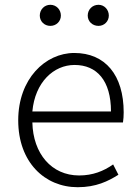

<svg xmlns="http://www.w3.org/2000/svg" viewBox="-20 -768 578 801"><path d="M304 13C381 13 431 -12 474 -39L452 -82C412 -54 367 -36 310 -36C195 -36 118 -127 115 -257H493C495 -270 496 -284 496 -299C496 -455 419 -547 290 -547C169 -547 56 -439 56 -266C56 -91 167 13 304 13ZM115 -303C126 -425 204 -497 291 -497C384 -497 443 -432 443 -303ZM190 -660C215 -660 234 -679 234 -703C234 -728 215 -748 190 -748C165 -748 146 -728 146 -703C146 -679 165 -660 190 -660ZM391 -660C415 -660 434 -679 434 -703C434 -728 415 -748 391 -748C365 -748 346 -728 346 -703C346 -679 365 -660 391 -660Z"/></svg>

Font: Noto Sans CJK JP Light
Style: Regular
Weight: 300
Designer: Ryoko NISHIZUKA (kana & ideographs); Paul D. Hunt (Latin, Greek & Cyrillic); Wenlong ZHANG (bopomofo); Sandoll Communica
Foundry: Adobe Systems Incorporated
Version: Version 1.004;PS 1.004;hotconv 1.0.82;makeotf.lib2.5.63406